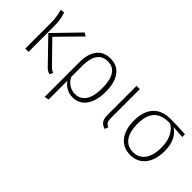

<svg xmlns="http://www.w3.org/2000/svg" viewBox="-11 -1122 1915 1915"><g transform="rotate(45 946.5 -164.5)"><path d="M221 -274 422 -68Q439 -50 452 -40.5Q465 -31 481 -26L467 9Q444 6 428.5 -5Q413 -16 389 -42L166 -272L418 -532L454 -512ZM159 -346V0H113V-355Q113 -408 107 -447Q101 -486 90 -523L133 -529Q146 -490 152.5 -452.5Q159 -415 159 -346Z M986 -264Q986 -134 933.5 -61.5Q881 11 790 11Q742 11 702.5 -11Q663 -33 637 -71V195L591 203V-290Q591 -402 640.5 -467Q690 -532 787 -532Q883 -532 934.5 -461Q986 -390 986 -264ZM936 -264Q936 -377 898.5 -435Q861 -493 787 -493Q711 -493 674 -438.5Q637 -384 637 -283V-123Q661 -78 699 -54Q737 -30 784 -30Q857 -30 896.5 -89Q936 -148 936 -264Z M1207 -118Q1207 -78 1217.5 -59.5Q1228 -41 1254 -30L1240 7Q1196 -7 1178.5 -34.5Q1161 -62 1161 -115V-522H1207Z M1844 -484 1712 -492Q1761 -464 1790.5 -405Q1820 -346 1820 -263Q1820 -135 1762 -62Q1704 11 1603 11Q1502 11 1444.5 -61.5Q1387 -134 1387 -260Q1387 -386 1449.5 -457.5Q1512 -529 1638 -529Q1732 -529 1844 -522ZM1663 -494H1658Q1539 -495 1487 -436.5Q1435 -378 1435 -260Q1435 -149 1479 -89Q1523 -29 1603 -29Q1682 -29 1727 -89Q1772 -149 1772 -263Q1772 -348 1742.5 -406.5Q1713 -465 1663 -494Z"/></g></svg>

Font: FiraGO ExtraLight
Style: Regular
Weight: 200
Designer: bBox Type
Foundry: bBox Type GmbH
Version: Version 1.001